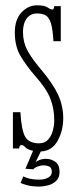

<svg xmlns="http://www.w3.org/2000/svg" viewBox="-20 -546 280 706"><path d="M126 140Q98 140 80.5 135.2Q63 130.5 55.5 126.5L66 102.5Q71 106 86.2 110.2Q101.5 114.5 127 114.5Q143 114.5 156.8 107.2Q170.5 100 170.5 86Q170.5 71 161 66.5Q151.5 62 139 62Q131 62 120 65.8Q109 69.5 102 76.5L73.5 74.5L101.5 8.5Q81 4 73.5 -4.2Q66 -12.5 59.5 -12.5Q50.5 -12.5 50.5 0H27.5V-133.5H55Q59 -65.5 73.2 -42.2Q87.5 -19 123.5 -19Q144.5 -19 156.8 -32.5Q169 -46 174.2 -65.5Q179.5 -85 179.5 -103Q179.5 -147 164.8 -184.2Q150 -221.5 109 -267Q79 -301.5 56.8 -337.8Q34.5 -374 34.5 -426.5Q34.5 -474.5 59.2 -500.5Q84 -526.5 115.5 -526.5Q143.5 -526.5 154.8 -518.8Q166 -511 172.5 -511Q178.5 -511 179.5 -523.5H203.5V-394.5H176.5Q174 -439.5 167 -461.2Q160 -483 147.5 -489.8Q135 -496.5 116.5 -496.5Q92.5 -496.5 78.5 -478.5Q64.5 -460.5 64.5 -428.5Q64.5 -391 80.5 -361Q96.5 -331 130 -291.5Q174.5 -239 193.5 -197.8Q212.5 -156.5 212.5 -112Q212.5 -65 191.8 -28Q171 9 130 11L110.5 51Q113 47.5 124.2 42.8Q135.5 38 149 38Q167.5 38 183.2 48.8Q199 59.5 199 86.5Q199 107.5 186.5 119.2Q174 131 156.8 135.5Q139.5 140 126 140Z"/></svg>

Font: Imbue 10pt Thin
Style: Regular
Weight: 100
Designer: Tyler Finck
Foundry: Etcetera Type Company
Version: Version 1.102; ttfautohint (v1.8.3)